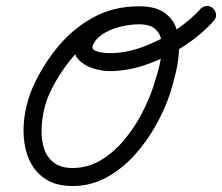

<svg xmlns="http://www.w3.org/2000/svg" viewBox="-20 -591 740 640"><path d="M443 -570Q455 -570 464 -561Q473 -552 473 -540Q473 -528 464 -519Q455 -510 443 -510Q372 -510 314.5 -477Q257 -444 214.5 -391Q172 -338 144 -277Q133 -253 126 -221Q119 -189 118.5 -155.5Q118 -122 127.5 -94Q137 -66 160 -48.5Q183 -31 222 -31Q273 -31 316 -57Q359 -83 393 -123.5Q427 -164 451.5 -210.5Q476 -257 490 -299Q497 -320 505 -347.5Q513 -375 517.5 -403.5Q522 -432 518 -456Q514 -480 496.5 -495Q479 -510 443 -510Q418 -510 387.5 -503.5Q357 -497 330 -482Q303 -467 291 -444Q284 -430 294 -424Q304 -418 319 -416Q334 -414 342 -414Q396 -413 453 -433.5Q510 -454 561.5 -488Q613 -522 648 -561Q656 -570 668.5 -571Q681 -572 690 -563Q699 -555 700 -542.5Q701 -530 692 -521Q651 -475 592.5 -437Q534 -399 468.5 -376Q403 -353 341 -354Q317 -355 292.5 -362.5Q268 -370 250 -384.5Q232 -399 227 -421Q222 -443 238 -472Q256 -506 290.5 -528Q325 -550 365.5 -560Q406 -570 443 -570Q495 -570 524.5 -551Q554 -532 566 -501Q578 -470 577 -431.5Q576 -393 567 -353.5Q558 -314 547 -280Q530 -228 500 -174Q470 -120 428.5 -74Q387 -28 335 0.5Q283 29 223 29Q168 29 133.5 7Q99 -15 81 -51Q63 -87 59.5 -131Q56 -175 64.5 -219.5Q73 -264 90 -302Q122 -373 172.5 -434.5Q223 -496 291 -533Q359 -570 443 -570Q443 -570 443 -570Q443 -570 443 -570Z"/></svg>

Font: FRB American Cursive Guidelines
Style: Bold Italic
Weight: 700
Italic angle: -25°
Version: Version 2.0;Modular Font Editor K font №1